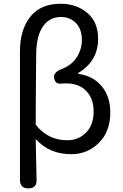

<svg xmlns="http://www.w3.org/2000/svg" viewBox="-20 -829 671 1048"><path d="M88.9 153.3V-548.8Q88.9 -666 145 -737.3Q201.2 -808.6 311.5 -808.6Q396.5 -808.6 456.1 -758.8Q515.6 -709 515.6 -617.2Q515.6 -496.1 407.2 -430.7V-425.8Q488.3 -415 535.2 -358.4Q582 -301.8 582 -215.8Q582 -110.4 519.5 -48.8Q457 12.7 369.1 12.7Q249 12.7 174.8 -70.3Q178.7 85.9 179.7 152.3Q181.6 199.2 134.8 199.2Q88.9 199.2 88.9 153.3ZM175.8 -342.8Q174.8 -277.3 174.8 -148.4Q241.2 -63.5 347.7 -63.5Q409.2 -63.5 450.2 -106Q491.2 -148.4 491.2 -220.7Q491.2 -289.1 451.7 -331.5Q412.1 -374 337.9 -374Q324.2 -374 317.4 -373Q282.2 -367.2 275.4 -402.3Q271.5 -418.9 284.2 -432.1Q296.9 -445.3 315.4 -451.2Q372.1 -473.6 399.4 -517.1Q426.8 -560.5 426.8 -610.4Q426.8 -670.9 394 -703.6Q361.3 -736.3 313.5 -736.3Q250 -736.3 214.4 -684.6Q178.7 -632.8 177.7 -536.1Q175.8 -407.2 175.8 -342.8Z"/></svg>

Font: GenSenMaruGothic TW TTF Regular
Style: Regular
Weight: 400
Version: Version 1.301